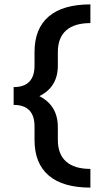

<svg xmlns="http://www.w3.org/2000/svg" viewBox="-20 -731 473 873"><path d="M243 -433Q243 -335 159 -294Q243 -251 243 -153V-95Q243 -30 280.5 3.5Q318 37 391 37V122Q266 122 201.5 67Q137 12 137 -95V-156Q137 -254 42 -254V-335Q137 -335 137 -433V-494Q137 -601 201.5 -656Q266 -711 391 -711V-626Q318 -626 280.5 -592.5Q243 -559 243 -494Z"/></svg>

Font: EauTest
Style: Bold
Weight: 700
Designer: Christian Thalmann (Catharsis Fonts)
Version: Version 0.001;PS 000.001;hotconv 1.0.88;makeotf.lib2.5.64775